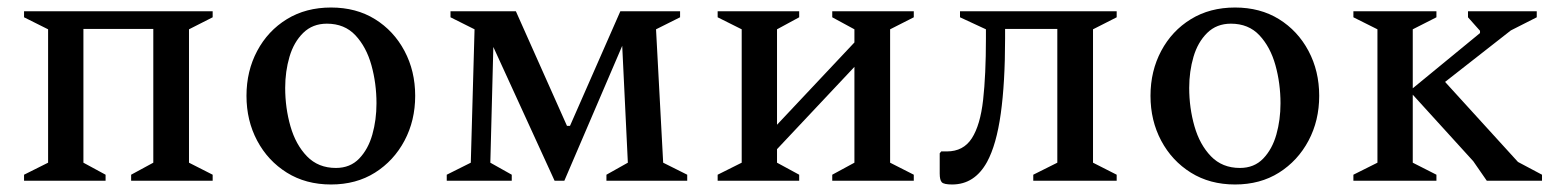

<svg xmlns="http://www.w3.org/2000/svg" viewBox="-20 -481 4147 511"><path d="M108 -403 44 -435V-451H546V-435L483 -403V-48L546 -16V0H329V-16L388 -48V-404H202V-48L261 -16V0H44V-16L108 -48Z M861 10Q794 10 743.5 -21.5Q693 -53 664.5 -106.5Q636 -160 636 -226Q636 -292 664.5 -345.5Q693 -399 743.5 -430Q794 -461 861 -461Q928 -461 978 -430Q1028 -399 1056.5 -345.5Q1085 -292 1085 -226Q1085 -160 1056.5 -106.5Q1028 -53 978 -21.5Q928 10 861 10ZM874 -34Q912 -34 936 -59Q960 -84 971 -123Q982 -162 982 -206Q982 -259 968.5 -307.5Q955 -356 926 -387Q897 -418 850 -418Q812 -418 787 -393.5Q762 -369 750.5 -330Q739 -291 739 -247Q739 -194 753 -145Q767 -96 797 -65Q827 -34 874 -34Z M1243 -403 1179 -435V-451H1353L1489 -146H1497L1631 -451H1790V-435L1726 -403L1745 -48L1809 -16V0H1594V-16L1651 -48L1636 -359L1482 0H1456L1293 -356L1285 -48L1342 -16V0H1169V-16L1233 -48Z M1954 -403 1890 -435V-451H2107V-435L2048 -403V-149L2254 -368V-403L2195 -435V-451H2412V-435L2349 -403V-48L2412 -16V0H2195V-16L2254 -48V-303L2048 -84V-48L2107 -16V0H1890V-16L1954 -48Z M2655 -378Q2655 -261 2643.5 -178.5Q2632 -96 2607 -50Q2574 10 2514 10Q2492 10 2486.5 4Q2481 -2 2481 -19V-73L2485 -78H2500Q2544 -78 2566.5 -113Q2589 -148 2596.5 -215Q2604 -282 2604 -378V-403L2535 -435V-451H2952V-435L2889 -403V-48L2952 -16V0H2730V-16L2794 -48V-404H2655Z M3267 10Q3200 10 3149.5 -21.5Q3099 -53 3070.5 -106.5Q3042 -160 3042 -226Q3042 -292 3070.5 -345.5Q3099 -399 3149.5 -430Q3200 -461 3267 -461Q3334 -461 3384 -430Q3434 -399 3462.5 -345.5Q3491 -292 3491 -226Q3491 -160 3462.5 -106.5Q3434 -53 3384 -21.5Q3334 10 3267 10ZM3280 -34Q3318 -34 3342 -59Q3366 -84 3377 -123Q3388 -162 3388 -206Q3388 -259 3374.5 -307.5Q3361 -356 3332 -387Q3303 -418 3256 -418Q3218 -418 3193 -393.5Q3168 -369 3156.5 -330Q3145 -291 3145 -247Q3145 -194 3159 -145Q3173 -96 3203 -65Q3233 -34 3280 -34Z M3937 0 3901 -52 3740 -229V-48L3803 -16V0H3582V-16L3646 -48V-403L3582 -435V-451H3803V-435L3740 -403V-246L3919 -393V-399L3887 -435V-451H4070V-435L4001 -400L3826 -263L4020 -50L4084 -16V0Z"/></svg>

Font: Spectral Medium
Style: Regular
Weight: 500
Designer: Jean-Baptiste Levee
Foundry: Production Type
Version: Version 2.001